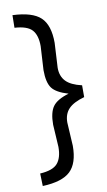

<svg xmlns="http://www.w3.org/2000/svg" viewBox="-97 -802 546 977"><g transform="rotate(-10 176.0 -313.5)"><path d="M155 -54 148 -170Q148 -233 170 -263.5Q192 -294 253 -312Q191 -330 169.5 -359Q148 -388 148 -452L155 -575Q155 -631 130.5 -658.5Q106 -686 40 -690L41 -755Q143 -751 185.5 -711Q228 -671 228 -579L221 -451Q221 -408 246 -381.5Q271 -355 328 -342V-281Q271 -265 246 -238.5Q221 -212 221 -169L228 -47Q228 43 185.5 83.5Q143 124 42 128L40 63Q106 59 130.5 30.5Q155 2 155 -54Z"/></g></svg>

Font: Titillium Web[RUS by Daymarius]
Style: Regular
Weight: 400
Designer: Cyrillization by Daymarius
Foundry: Cyrillization by Daymarius
Version: Version 1.002 September 11, 2018